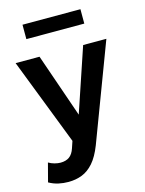

<svg xmlns="http://www.w3.org/2000/svg" viewBox="-135 -779 817 1082"><g transform="rotate(-15 274.0 -237.5)"><path d="M127.5 224Q98 224 69.5 217.8Q41 211.5 14.5 196.5L43 88Q58.5 97.5 77.5 102.5Q96.5 107.5 112 107.5Q144 107.5 164 92.8Q184 78 194.5 46L208 6L12 -500H151.5L280.5 -127.5L406 -500H541.5L328.5 64.5Q304.5 126 274 160.8Q243.5 195.5 206.8 209.8Q170 224 127.5 224ZM105.5 -615V-699H443.5V-615Z"/></g></svg>

Font: Geologica EX Med
Style: Regular
Weight: 500
Designer: Sindre Bremnes, Frode Helland
Foundry: Monokrom Skriftforlag AS
Version: Version 1.010;gftools[0.9.28]